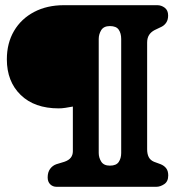

<svg xmlns="http://www.w3.org/2000/svg" viewBox="-20 -720 690 740"><path d="M447.1 -130.3V-569.8Q447.1 -591.5 437.6 -605.5Q428.2 -619.5 403.5 -619.5Q379.8 -619.5 370.1 -603.8Q360.5 -588 360.5 -569.8V-130.3Q360.5 -112.6 370.1 -97.1Q379.8 -81.6 403.5 -81.6Q428.2 -81.6 437.6 -95.8Q447.1 -110 447.1 -130.3ZM582.2 0H198.4Q183.2 0 173.4 -9.8Q163.7 -19.6 163.7 -36.2Q163.7 -56.3 173.1 -69.1Q182.6 -82 197.3 -87.1L228.2 -96.5Q245.1 -102.3 252.9 -112.4Q260.8 -122.6 260.8 -137.1V-309.3Q245.2 -306.5 231.9 -304.4Q218.6 -302.3 206.3 -302.3Q112.9 -302.3 59.7 -354.1Q6.4 -405.8 6.4 -491.4Q6.4 -553.7 34.1 -600.8Q61.8 -647.8 111.5 -673.9Q161.1 -700 226.3 -700H586.3Q601.8 -700 614.9 -690.2Q628 -680.3 628 -660.4Q628 -644.1 621.1 -633.5Q614.2 -622.8 603 -617L575.6 -603.9Q561.7 -596.5 554.4 -585Q547.1 -573.4 547.1 -555.8V-144.7Q547.1 -126.6 553.2 -114.6Q559.4 -102.6 573.3 -96.6L598.6 -87.3Q612.5 -81.8 620.4 -71.6Q628.4 -61.4 628.4 -43.8Q628.4 -20.5 612.9 -10.2Q597.5 0 582.2 0Z"/></svg>

Font: Fraunces 144pt S100 Black
Style: Regular
Weight: 900
Version: Version 1.000